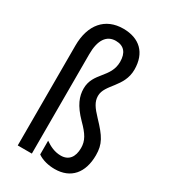

<svg xmlns="http://www.w3.org/2000/svg" viewBox="-190 -855 838 954"><g transform="rotate(30 228.5 -377.5)"><path d="M379 -616C379 -712 323 -765 230 -765C127 -765 65 -693 65 -573V0H146V-571C146 -651 175 -694 228 -694C275 -694 298 -665 298 -614C298 -522 207 -501 207 -409C207 -365 223 -321 280 -263C326 -217 344 -188 344 -146C344 -94 320 -63 275 -63C239 -63 210 -78 184 -96V-17C211 2 248 10 282 10C374 10 426 -51 426 -152C426 -216 405 -249 341 -316C305 -354 287 -379 287 -413C287 -479 379 -516 379 -616Z"/></g></svg>

Font: Noto Sans Lao Looped ExtraCondensed
Style: Regular
Weight: 400
Width: 2
Designer: Mark Frömberg, Ben Mitchell
Foundry: The Fontpad Ltd
Version: Version 1.003